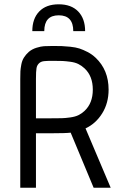

<svg xmlns="http://www.w3.org/2000/svg" viewBox="-20 -882 590 902"><path d="M379.9 -735.8H324.2Q324.2 -810.1 255.9 -810.1Q188 -810.1 188 -735.8H131.8Q131.8 -794.4 164.3 -828.1Q196.8 -861.8 255.9 -861.8Q314.9 -861.8 347.4 -828.1Q379.9 -794.4 379.9 -735.8ZM227.1 -596.2Q199.7 -596.2 187 -594.7Q174.3 -593.3 166 -586.9Q154.3 -577.6 151.6 -562.5Q148.9 -547.4 148.9 -511.2V-326.2H217.8Q254.4 -326.2 270.5 -326.7Q286.6 -327.1 309.8 -330.3Q333 -333.5 348.1 -340.8Q363.3 -348.1 377 -360.8Q416 -397 416 -460.9Q416 -524.9 377 -561Q363.3 -573.7 347.9 -581.3Q332.5 -588.9 310.8 -591.8Q289.1 -594.7 273.7 -595.5Q258.3 -596.2 227.1 -596.2ZM227.1 -666Q254.9 -666 269.8 -665.5Q284.7 -665 310.3 -662.4Q335.9 -659.7 353.3 -654.1Q370.6 -648.4 391.4 -637.7Q412.1 -627 429.2 -610.8Q490.2 -553.2 490.2 -460.9Q490.2 -397.9 460.2 -349.6Q430.2 -301.3 381.8 -278.8L500 0H419.9L312 -258.8Q290 -255.9 217.8 -255.9H148.9V0H75.2V-511.2Q75.2 -535.2 75.9 -547.6Q76.7 -560.1 80.1 -578.6Q83.5 -597.2 92.3 -611.3Q101.1 -625.5 115.2 -638.2Q130.9 -651.4 151.6 -657.7Q172.4 -664.1 186.8 -665Q201.2 -666 227.1 -666Z"/></svg>

Font: Gidolinya
Style: Regular
Weight: 400
Version: Version 1.0.3